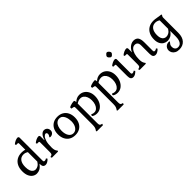

<svg xmlns="http://www.w3.org/2000/svg" viewBox="236 -2199 3894 3894"><g transform="rotate(-45 2183.5 -252.0)"><path d="M224 14Q177 14 136 -13Q95 -40 70 -94Q45 -148 45 -229Q45 -316 76.5 -379Q108 -442 166.5 -476Q225 -510 304 -510Q356 -510 399 -497V-674Q399 -696 379 -696H335L326 -722Q355 -748 392.5 -765Q430 -782 458 -782Q472 -782 481 -773Q490 -764 490 -750V-88Q490 -57 520 -57Q545 -57 570 -75L589 -49Q563 -20 533.5 -3Q504 14 478 14Q437 14 419 -11Q401 -36 401 -92Q358 -31 314.5 -8.5Q271 14 224 14ZM264 -63Q302 -63 337.5 -85Q373 -107 401 -154V-424Q355 -455 303 -455Q230 -455 190 -400.5Q150 -346 150 -248Q150 -180 166 -139.5Q182 -99 208.5 -81Q235 -63 264 -63Z M665 0 654 -31 675 -36Q701 -42 709 -58Q717 -74 717 -111V-392Q717 -414 697 -414H653L644 -440Q673 -466 710.5 -483Q748 -500 776 -500Q790 -500 799 -491Q808 -482 808 -468V-361H814Q831 -428 866.5 -469Q902 -510 944 -510Q985 -510 1013 -483Q1041 -456 1041 -408Q1041 -370 1013.5 -344Q986 -318 943 -318Q924 -318 924 -329Q924 -334 931 -343Q938 -352 945 -366Q952 -380 952 -398Q952 -416 942.5 -426.5Q933 -437 919 -437Q898 -437 872 -410.5Q846 -384 827 -322.5Q808 -261 808 -156Q808 -111 815 -83.5Q822 -56 840 -31L852 -15L840 0Z M1330 14Q1255 14 1200.5 -18Q1146 -50 1116 -109Q1086 -168 1086 -248Q1086 -329 1116 -387.5Q1146 -446 1200.5 -478Q1255 -510 1330 -510Q1405 -510 1459.5 -478Q1514 -446 1544 -387.5Q1574 -329 1574 -248Q1574 -168 1544 -109Q1514 -50 1459.5 -18Q1405 14 1330 14ZM1327 -40Q1389 -40 1429 -96.5Q1469 -153 1469 -245Q1469 -275 1462.5 -312Q1456 -349 1440.5 -382Q1425 -415 1399 -436.5Q1373 -458 1333 -458Q1291 -458 1258.5 -431.5Q1226 -405 1208 -357.5Q1190 -310 1190 -247Q1190 -153 1227 -96.5Q1264 -40 1327 -40Z M1690 266 1678 251 1690 235Q1708 209 1715 181Q1722 153 1722 106V-381Q1722 -396 1718 -403.5Q1714 -411 1701 -414L1649 -425V-458Q1660 -468 1684.5 -477Q1709 -486 1737.5 -492Q1766 -498 1788 -498Q1812 -498 1812 -452V-447Q1877 -510 1956 -510Q2019 -510 2067 -479Q2115 -448 2142 -393.5Q2169 -339 2169 -268Q2169 -187 2140.5 -123.5Q2112 -60 2062.5 -23Q2013 14 1949 14Q1890 14 1849 -13Q1840 -19 1840 -31Q1840 -40 1843.5 -48Q1847 -56 1855 -56Q1863 -56 1877.5 -48Q1892 -40 1926 -40Q1966 -40 1997 -67Q2028 -94 2045.5 -141Q2063 -188 2063 -248Q2063 -306 2045.5 -350Q2028 -394 1996.5 -419Q1965 -444 1924 -444Q1863 -444 1812 -405V155Q1812 192 1820.5 208Q1829 224 1854 230L1875 235L1864 266Z M2285 266 2273 251 2285 235Q2303 209 2310 181Q2317 153 2317 106V-381Q2317 -396 2313 -403.5Q2309 -411 2296 -414L2244 -425V-458Q2255 -468 2279.5 -477Q2304 -486 2332.5 -492Q2361 -498 2383 -498Q2407 -498 2407 -452V-447Q2472 -510 2551 -510Q2614 -510 2662 -479Q2710 -448 2737 -393.5Q2764 -339 2764 -268Q2764 -187 2735.5 -123.5Q2707 -60 2657.5 -23Q2608 14 2544 14Q2485 14 2444 -13Q2435 -19 2435 -31Q2435 -40 2438.5 -48Q2442 -56 2450 -56Q2458 -56 2472.5 -48Q2487 -40 2521 -40Q2561 -40 2592 -67Q2623 -94 2640.5 -141Q2658 -188 2658 -248Q2658 -306 2640.5 -350Q2623 -394 2591.5 -419Q2560 -444 2519 -444Q2458 -444 2407 -405V155Q2407 192 2415.5 208Q2424 224 2449 230L2470 235L2459 266Z M2994 14Q2953 14 2935 -11Q2917 -36 2917 -92V-402Q2917 -424 2897 -424H2853L2844 -450Q2873 -476 2910.5 -493Q2948 -510 2976 -510Q2990 -510 2998.5 -501Q3007 -492 3007 -478V-88Q3007 -54 3037 -54Q3062 -54 3087 -75L3106 -49Q3080 -20 3050 -3Q3020 14 2994 14ZM2964 -593Q2953 -593 2938.5 -604Q2924 -615 2913.5 -630Q2903 -645 2903 -658Q2903 -671 2913.5 -686.5Q2924 -702 2938 -713Q2952 -724 2964 -724Q2977 -724 2991.5 -713Q3006 -702 3016.5 -686.5Q3027 -671 3027 -658Q3027 -645 3016.5 -630Q3006 -615 2991.5 -604Q2977 -593 2964 -593Z M3633 14Q3592 14 3574 -11Q3556 -36 3556 -92V-330Q3556 -432 3470 -432Q3427 -432 3394.5 -398Q3362 -364 3343.5 -302.5Q3325 -241 3325 -160Q3325 -113 3332 -85Q3339 -57 3357 -31L3369 -15L3357 0H3182L3171 -31L3192 -36Q3218 -42 3226 -58Q3234 -74 3234 -111V-392Q3234 -414 3214 -414H3170L3161 -440Q3190 -466 3227.5 -483Q3265 -500 3293 -500Q3307 -500 3316 -491Q3325 -482 3325 -468V-361Q3342 -405 3371.5 -438.5Q3401 -472 3437.5 -491Q3474 -510 3512 -510Q3582 -510 3614 -467Q3646 -424 3646 -330V-88Q3646 -54 3676 -54Q3699 -54 3726 -75L3745 -49Q3719 -20 3689 -3Q3659 14 3633 14Z M4048 278Q3990 278 3952 257Q3914 236 3895.5 203Q3877 170 3877 135Q3877 104 3891.5 76.5Q3906 49 3934.5 31.5Q3963 14 4004 14Q4015 14 4019 17.5Q4023 21 4023 25Q4023 31 4011 42.5Q3999 54 3986.5 75Q3974 96 3974 133Q3974 171 3997 198.5Q4020 226 4061 226Q4104 226 4130.5 201.5Q4157 177 4169 134.5Q4181 92 4181 38V-121Q4138 -60 4094.5 -37.5Q4051 -15 4004 -15Q3957 -15 3916 -38.5Q3875 -62 3850 -110Q3825 -158 3825 -229Q3825 -316 3856.5 -379Q3888 -442 3946.5 -476Q4005 -510 4084 -510Q4131 -510 4182 -499.5Q4233 -489 4284 -485L4295 -472L4283 -454Q4277 -445 4273.5 -436.5Q4270 -428 4270 -415V22Q4270 146 4209.5 212Q4149 278 4048 278ZM4044 -92Q4082 -92 4117.5 -114Q4153 -136 4181 -183V-424Q4135 -455 4083 -455Q4010 -455 3970 -400.5Q3930 -346 3930 -248Q3930 -191 3946 -156.5Q3962 -122 3988 -107Q4014 -92 4044 -92Z"/></g></svg>

Font: Gabriela
Style: Regular
Weight: 400
Designer: Eduardo Rodriguez Tunni
Foundry: Eduardo Rodriguez Tunni
Version: Version 2.001;gftools[0.9.26]